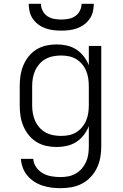

<svg xmlns="http://www.w3.org/2000/svg" viewBox="-20 -760 640 1003"><path d="M296 223Q272 223 248.5 220Q225 217 202 209.5Q179 202 159 189Q139 176 123.5 158Q108 140 99.5 117Q91 94 89 70H154Q155 94 169.5 114Q184 134 204.5 145.5Q225 157 249 161Q273 165 296 165Q317 165 337.5 161Q358 157 376 146.5Q394 136 407.5 120.5Q421 105 429.5 86Q438 67 441 46.5Q444 26 444 5V-101Q434 -76 417.5 -54.5Q401 -33 378.5 -18.5Q356 -4 329.5 2Q303 8 276 8Q248 8 221 2Q194 -4 170.5 -18.5Q147 -33 129.5 -55Q112 -77 101.5 -102.5Q91 -128 87 -155Q83 -182 83 -210V-310Q83 -338 87 -365Q91 -392 101.5 -417.5Q112 -443 129.5 -465Q147 -487 170.5 -501.5Q194 -516 221 -522Q248 -528 276 -528Q303 -528 329.5 -522Q356 -516 378.5 -501.5Q401 -487 417.5 -465.5Q434 -444 444 -419V-520H509V5Q509 34 504 62.5Q499 91 486.5 117Q474 143 454 164.5Q434 186 408 199.5Q382 213 353.5 218Q325 223 296 223ZM299 -50Q320 -50 340 -54Q360 -58 377.5 -68.5Q395 -79 408.5 -95Q422 -111 430 -130Q438 -149 441 -169.5Q444 -190 444 -210V-310Q444 -330 441 -350.5Q438 -371 430 -390Q422 -409 408.5 -425Q395 -441 377.5 -451.5Q360 -462 340 -466Q320 -470 299 -470Q278 -470 257.5 -466Q237 -462 218.5 -452Q200 -442 186 -426Q172 -410 163.5 -391Q155 -372 151.5 -351.5Q148 -331 148 -310V-210Q148 -189 151.5 -168.5Q155 -148 163.5 -129Q172 -110 186 -94Q200 -78 218.5 -68Q237 -58 257.5 -54Q278 -50 299 -50ZM300 -600Q279 -600 258.5 -602.5Q238 -605 218 -612Q198 -619 181 -631.5Q164 -644 152 -661Q140 -678 135 -698.5Q130 -719 130 -740H194Q194 -721 203 -703.5Q212 -686 227.5 -675.5Q243 -665 262 -661.5Q281 -658 300 -658Q319 -658 338 -661.5Q357 -665 372.5 -675.5Q388 -686 397 -703.5Q406 -721 406 -740H470Q470 -719 465 -698.5Q460 -678 448 -661Q436 -644 419 -631.5Q402 -619 382 -612Q362 -605 341.5 -602.5Q321 -600 300 -600Z"/></svg>

Font: Iosevka Aile Light
Style: Regular
Weight: 300
Designer: Belleve Invis
Foundry: Belleve Invis
Version: Version 27.3.5; ttfautohint (v1.8.4)